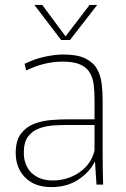

<svg xmlns="http://www.w3.org/2000/svg" viewBox="-20 -752 515 782"><path d="M189 10Q121 10 82.5 -29Q44 -68 44 -129Q44 -179 65 -207Q86 -235 118.5 -247.5Q151 -260 187.5 -263Q224 -266 255 -266H365V-344Q365 -376 362 -404Q359 -432 347 -454Q335 -476 308.5 -488.5Q282 -501 235 -501Q196 -501 158.5 -491.5Q121 -482 87 -465L80 -492Q121 -512 162.5 -521Q204 -530 238 -530Q295 -530 327.5 -514Q360 -498 375 -471.5Q390 -445 394 -412Q398 -379 398 -346V-133Q398 -104 398.5 -67.5Q399 -31 400 0H373L367 -93H366Q343 -49 297.5 -19.5Q252 10 189 10ZM194 -17Q256 -17 304 -50.5Q352 -84 365 -139V-243H255Q229 -243 198 -241Q167 -239 139.5 -229Q112 -219 94.5 -196Q77 -173 77 -131Q77 -78 109 -47.5Q141 -17 194 -17ZM229 -589 120 -732H152L247 -604L345 -732H376L265 -589Z"/></svg>

Font: Murecho ExtraLight
Style: Regular
Weight: 200
Designer: Neil Summerour
Foundry: Positype
Version: Version 1.010; ttfautohint (v1.8.3)